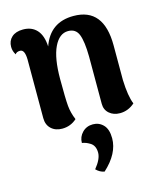

<svg xmlns="http://www.w3.org/2000/svg" viewBox="-120 -618 828 989"><g transform="rotate(-15 294.0 -123.0)"><path d="M527 -146Q530 -60 548 -16Q513 15 469 15Q435 15 412.5 -4.5Q390 -24 390 -56V-309Q389 -389 374.5 -426Q360 -463 319 -463Q272 -463 244 -404.5Q216 -346 216 -235Q216 -128 219.5 -90.5Q223 -53 239 -15Q206 15 161 15Q125 15 102.5 -6Q80 -27 80 -63V-376Q79 -429 54 -429Q35 -429 28 -417Q15 -437 15 -460Q15 -492 36.5 -511.5Q58 -531 97 -531Q143 -531 170 -501.5Q197 -472 200 -413Q241 -531 366 -531Q527 -531 527 -331ZM318 34Q351 34 373.5 57.5Q396 81 396 129Q396 210 314 285Q290 281 270 261Q307 216 307 182Q307 163 300.5 149.5Q294 136 281.5 128.5Q269 121 261 118Q253 115 239 112Q239 80 261.5 57Q284 34 318 34Z"/></g></svg>

Font: Arima Koshi Bold
Style: Regular
Weight: 700
Designer: Joana Correia and Natanael Gama
Foundry: NDISCOVER
Version: Version 1.019;PS 001.019;hotconv 1.0.88;makeotf.lib2.5.64775